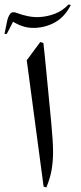

<svg xmlns="http://www.w3.org/2000/svg" viewBox="-43 -805 360 854"><path d="M150 -614Q152 -594 155.5 -563Q159 -532 163 -487Q176 -354 184.5 -264.5Q193 -175 193 -131Q193 -86 186.5 -49Q180 -12 163 29L151 25L76 -537L136 -618ZM272 -783Q247 -733 206.5 -708.5Q166 -684 115 -681Q87 -680 65.5 -686Q44 -692 31 -699.5Q18 -707 15 -708Q14 -706 8.5 -695.5Q3 -685 -3 -673Q-9 -661 -13 -654H-23Q-17 -681 -12.5 -705.5Q-8 -730 2 -743Q12 -756 33 -747Q56 -738 81.5 -733Q107 -728 131 -729Q168 -731 201.5 -744Q235 -757 262 -785Z"/></svg>

Font: Bona Nova
Style: Regular
Weight: 400
Designer: Mateusz Machalski
Foundry: Capitalics
Version: Version 4.001; ttfautohint (v1.8.3)